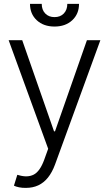

<svg xmlns="http://www.w3.org/2000/svg" viewBox="-20 -750 554 975"><path d="M111.8 204.1Q93.3 204.6 76.9 201.2Q60.5 197.8 50.8 192.9L67.9 137.7L75.2 139.6Q120.1 152.8 151.6 136.5Q183.1 120.1 204.6 61L224.6 5.4L23.9 -545.9H92.8L254.4 -83H259.3L421.4 -545.9H489.7L259.3 85.9Q244.6 125.5 223.4 151.9Q202.1 178.2 174.3 191.2Q146.5 204.1 111.8 204.1ZM256.8 -615.2Q201.2 -615.2 166.7 -647.2Q132.3 -679.2 132.3 -730.5H191.9Q191.9 -700.2 209.7 -681.6Q227.5 -663.1 256.8 -663.1Q286.6 -663.1 304.2 -681.6Q321.8 -700.2 321.8 -730.5H381.3Q381.3 -679.2 346.9 -647.2Q312.5 -615.2 256.8 -615.2Z"/></svg>

Font: Inter Tight Light
Style: Regular
Weight: 300
Designer: Rasmus Andersson
Foundry: rsms
Version: Version 3.004